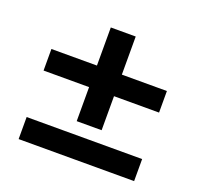

<svg xmlns="http://www.w3.org/2000/svg" viewBox="-100 -643 781 753"><g transform="rotate(20 291.0 -266.5)"><path d="M50 -375H532V-285H50ZM240 -534H344V-143H240ZM50 -91H532V1H50Z"/></g></svg>

Font: Lexend
Style: Regular
Weight: 400
Designer: Thomas Jockin
Foundry: Lexend
Version: Version 1.000